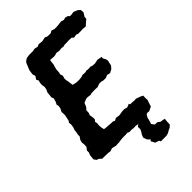

<svg xmlns="http://www.w3.org/2000/svg" viewBox="-245 -774 1033 1033"><g transform="rotate(-45 271.5 -257.0)"><path d="M57 5 44 -7 31 -12 21 -26 24 -55 30 -69V-85L42 -100L43 -118L41 -135L45 -150L56 -166V-180L60 -198V-208L66 -223L69 -244L67 -258L74 -268L78 -287L81 -302V-313L80 -328L89 -345L92 -361L89 -374L97 -390L102 -409L97 -421L99 -439L100 -454L108 -471L111 -488L108 -504L109 -520L113 -535L106 -546L118 -565L113 -579L114 -592L117 -610L122 -622L134 -651L142 -658L153 -665L174 -668H203L217 -671L238 -667L252 -673L264 -671L277 -670L300 -675L313 -669L337 -668L352 -676L368 -670H386L406 -672L423 -674L439 -669L453 -673L470 -668L475 -661L486 -660L506 -663L528 -654L541 -643L543 -624L529 -601V-588L513 -575L498 -561L475 -563L463 -562H441L430 -566L410 -563L401 -572L379 -573L370 -572H347L337 -569L321 -571L304 -569L285 -572L272 -568L262 -567L234 -569L232 -555L230 -537L226 -525L222 -509L221 -489L218 -475L223 -461L218 -443L219 -429L221 -422L223 -405L225 -389L240 -385L254 -383H273L289 -385L300 -389L322 -388L334 -391L341 -389L363 -390L373 -386L391 -385L407 -388L414 -390L442 -385L441 -374L449 -360L452 -347L445 -316L432 -301L413 -291L394 -295L376 -288L355 -289L348 -292H330L312 -285L290 -286L264 -285L256 -282L235 -285L224 -284L202 -275L193 -253L181 -240L180 -219L175 -209L178 -191L179 -174L170 -162L173 -149L171 -136L172 -119L176 -101L190 -99L206 -98L228 -96H240L249 -91L265 -98L287 -95L306 -98L311 -99L330 -100L347 -95L367 -103L370 -96L392 -95L400 -94L414 -95L439 -86L453 -79L452 -62L453 -47L444 -20L441 -9L417 3L393 1L381 9L354 7L338 4L325 10L307 7L295 8L278 6L262 7L252 2L236 3H213L202 4L183 7H175L158 8L134 2L117 8L104 6L79 5ZM346 162 342 153 319 145 316 138 308 124 314 115 300 101 293 80 300 63 308 51 314 38V19L333 5L351 -7L387 -13L409 -14L415 -11L404 1L394 6L385 22L382 36L375 59L387 75L406 76L419 86L433 88L447 91L445 109L444 132L431 144L419 149L404 158L388 162Z"/></g></svg>

Font: Winky Rough Medium
Style: Italic
Weight: 500
Italic angle: -8.97852°
Designer: Simon Atzbach
Foundry: typofactur
Version: Version 1.206; ttfautohint (v1.8.4.7-5d5b)